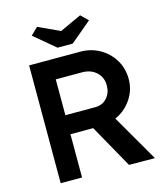

<svg xmlns="http://www.w3.org/2000/svg" viewBox="-129 -1001 956 1102"><g transform="rotate(-15 348.5 -450.5)"><path d="M94 0V-700H398Q461 -700 512.5 -671Q564 -642 595 -591.5Q626 -541 626 -477Q626 -411 589 -357Q552 -303 493 -277L654 1L500 0L356 -257H221V0ZM221 -370H399Q442 -370 468.5 -400Q495 -430 495 -474Q495 -522 462 -552.5Q429 -583 376 -583H221ZM278 -756 153 -861 195 -902 323 -843 451 -902 493 -861 368 -756Z"/></g></svg>

Font: Lexend Deca Medium
Style: Regular
Weight: 500
Designer: Bonnie Shaver-Troup, Thomas Jockin
Foundry: Lexend
Version: Version 1.008; ttfautohint (v1.8.4.7-5d5b)